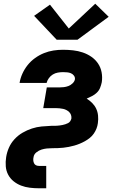

<svg xmlns="http://www.w3.org/2000/svg" viewBox="-20 -795 640 1030"><path d="M284 -582 163 -710 248 -770 349 -642 491 -775 563 -705 396 -582ZM189 215Q164 215 139.5 212Q115 209 93 200.5Q71 192 53 177.5Q35 163 24 142.5Q13 122 11 97.5Q9 73 13 48Q17 22 28 -3Q39 -28 58 -48.5Q77 -69 101 -83Q125 -97 151 -105.5Q177 -114 203 -116.5Q229 -119 255 -120H256Q263 -120 270.5 -120Q278 -120 285.5 -120.5Q293 -121 300.5 -122Q308 -123 315.5 -124.5Q323 -126 330.5 -128.5Q338 -131 345 -134.5Q352 -138 356.5 -144.5Q361 -151 363 -159Q364 -169 361 -178Q358 -187 351.5 -193.5Q345 -200 336.5 -204.5Q328 -209 318.5 -211Q309 -213 299 -214Q289 -215 279 -215H212L231 -326H298Q310 -326 322.5 -327.5Q335 -329 347 -333.5Q359 -338 369.5 -348Q380 -358 382 -370Q383 -381 376.5 -389.5Q370 -398 360.5 -402Q351 -406 340 -407Q329 -408 318 -408Q304 -408 290 -405.5Q276 -403 263.5 -395.5Q251 -388 242 -375.5Q233 -363 230 -350H85Q89 -375 100 -399.5Q111 -424 128 -445.5Q145 -467 168 -483.5Q191 -500 216 -510Q241 -520 266.5 -524Q292 -528 318 -528Q345 -528 372 -525Q399 -522 424 -513.5Q449 -505 470 -490.5Q491 -476 505.5 -455Q520 -434 525 -407.5Q530 -381 526 -354Q523 -339 517 -324Q511 -309 499.5 -298Q488 -287 473.5 -279.5Q459 -272 445 -266Q461 -256 474.5 -242.5Q488 -229 496 -212Q504 -195 506 -175Q508 -155 505 -134Q503 -119 497.5 -105Q492 -91 483 -78Q474 -65 461.5 -55Q449 -45 435.5 -37.5Q422 -30 407.5 -24Q393 -18 378.5 -14Q364 -10 349 -7Q334 -4 319.5 -2.5Q305 -1 290.5 -0.5Q276 0 261 0Q246 0 231.5 1.5Q217 3 202.5 7.5Q188 12 175 22.5Q162 33 160 48Q158 56 158.5 64.5Q159 73 162.5 80.5Q166 88 173 91.5Q180 95 189 95H228V215Z"/></svg>

Font: Iosevka SS04 Hv Ex Obl
Style: Regular
Weight: 900
Width: 7
Italic angle: -9°
Monospace: yes
Designer: Belleve Invis
Foundry: Belleve Invis
Version: Version 19.0.0; ttfautohint (v1.8.4)